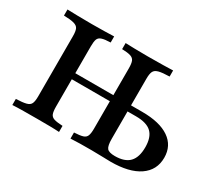

<svg xmlns="http://www.w3.org/2000/svg" viewBox="-110 -783 1111 994"><g transform="rotate(30 445.0 -285.5)"><path d="M390.3 0V-36.3Q425 -37.9 441.9 -43.1Q458.9 -48.4 464.5 -62.9Q470.2 -77.4 470.2 -105.6V-465.3Q470.2 -494.4 464.5 -508.5Q458.9 -522.6 441.9 -528.2Q425 -533.9 390.3 -534.7V-571Q409.7 -570.2 444 -569.4Q478.2 -568.5 525 -568.5Q577.4 -568.5 615.3 -569.4Q653.2 -570.2 674.2 -571V-534.7Q631.5 -533.9 610.5 -528.2Q589.5 -522.6 582.7 -508.5Q575.8 -494.4 575.8 -465.3V-105.6Q575.8 -63.7 587.1 -50Q598.4 -36.3 633.9 -36.3Q692.7 -36.3 720.6 -65.3Q748.4 -94.4 748.4 -154Q748.4 -213.7 719.8 -241.5Q691.1 -269.4 626.6 -269.4H539.5V-305.6H642.7Q747.6 -305.6 804 -266.9Q860.5 -228.2 860.5 -156.5Q860.5 -82.3 800.4 -41.1Q740.3 0 629.8 0Q608.9 0 582.3 -1.2Q555.6 -2.4 515.3 -2.4Q479 -2.4 446.4 -2Q413.7 -1.6 390.3 0ZM42.7 0V-36.3Q83.1 -37.9 103.2 -43.1Q123.4 -48.4 129.8 -62.5Q136.3 -76.6 136.3 -105.6V-465.3Q136.3 -495.2 129.8 -508.9Q123.4 -522.6 103.2 -528.2Q83.1 -533.9 42.7 -534.7V-571Q65.3 -570.2 104 -569.4Q142.7 -568.5 190.3 -568.5Q231.5 -568.5 266.1 -569.4Q300.8 -570.2 321.8 -571V-534.7Q287.1 -533.9 270.2 -528.2Q253.2 -522.6 248 -508.9Q242.7 -495.2 242.7 -465.3V-105.6Q242.7 -76.6 248.4 -62.5Q254 -48.4 271 -43.1Q287.9 -37.9 321.8 -36.3V0Q298.4 -1.6 264.1 -2Q229.8 -2.4 190.3 -2.4Q146.8 -2.4 108.1 -2Q69.4 -1.6 42.7 0ZM200 -269.4V-305.6H520.2V-269.4Z"/></g></svg>

Font: Playfair 9pt SemiBold
Style: Regular
Weight: 600
Designer: Claus Eggers Sørensen
Foundry: Claus Eggers Sørensen
Version: Version 2.001;gftools[0.9.30]